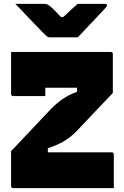

<svg xmlns="http://www.w3.org/2000/svg" viewBox="-20 -967 640 987"><path d="M213 -473H48Q37 -473 37 -484V-700H549Q560 -700 560 -689V-489Q515 -442 468 -392.5Q421 -343 373 -292Q338 -257 302.5 -237.5Q267 -218 226 -205V-184H554Q565 -184 565 -173V0H48Q37 0 37 -11V-190Q91 -247 143 -302Q195 -357 244 -409Q275 -440 306 -460.5Q337 -481 376 -495V-516H213ZM380 -775H236Q229 -775 223.5 -778.5Q218 -782 206 -794Q196 -804 170.5 -830.5Q145 -857 114.5 -889Q84 -921 59 -947H205Q216 -947 221.5 -945Q227 -943 234 -938Q243 -931 257 -917.5Q271 -904 293 -880H306Q330 -903 347 -918.5Q364 -934 379 -947H519Q530 -947 530 -939Q530 -935 527 -931.5Q524 -928 511 -914Q496 -898 470.5 -871Q445 -844 420 -817.5Q395 -791 380 -775Z"/></svg>

Font: Recursive Sn Lnr St Blk
Style: Regular
Weight: 900
Version: Version 1.079;hotconv 1.0.112;makeotfexe 2.5.65598; ttfautoh